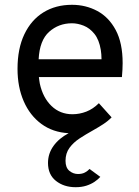

<svg xmlns="http://www.w3.org/2000/svg" viewBox="-20 -543 578 800"><path d="M295 237Q246.5 237 213.2 210.8Q180 184.5 180 136Q180 97 202.8 65.2Q225.5 33.5 266 12Q200 8.5 152.2 -26.8Q104.5 -62 78.8 -121.2Q53 -180.5 53 -256Q53 -340.5 81.5 -400.2Q110 -460 161 -491.5Q212 -523 280 -523Q337.5 -523 385.5 -497.2Q433.5 -471.5 462.2 -417.8Q491 -364 491 -280Q491 -268 490.2 -252.5Q489.5 -237 488 -222H142Q143 -214.5 143.8 -207.8Q144.5 -201 146 -194Q159 -135.5 194.8 -101.2Q230.5 -67 282 -67Q311.5 -67 339.8 -78Q368 -89 392 -113L445 -54Q430 -38.5 410 -25.5Q390 -12.5 366 1Q338 16.5 312 33.5Q286 50.5 269.5 73Q253 95.5 253 127Q253 155.5 269 168.8Q285 182 305 182Q323 182 334.8 175.2Q346.5 168.5 353 161L398 194Q388 205 373.5 214.8Q359 224.5 339.5 230.8Q320 237 295 237ZM141 -296H403Q403 -306.5 402.2 -316.2Q401.5 -326 400 -335Q393 -377.5 373.5 -401.8Q354 -426 328.8 -436Q303.5 -446 280 -446Q224.5 -446 184.8 -410.5Q145 -375 141 -296Z"/></svg>

Font: Undotted
Style: Regular
Weight: 400
Designer: Delve Withrington, Dave Bailey, Thomas Jockin
Foundry: Delve Fonts LLC
Version: Version 4.000